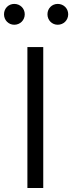

<svg xmlns="http://www.w3.org/2000/svg" viewBox="-39 -938 360 958"><path d="M97.7 -703.1V0H176.8V-703.1ZM-19 -866.7C-19 -837.4 3.4 -814.5 32.2 -814.5C61.5 -814.5 84.5 -837.4 84.5 -866.7C84.5 -896 61.5 -918.5 32.2 -918.5C3.4 -918.5 -19 -896 -19 -866.7ZM197.8 -866.7C197.8 -837.4 220.2 -814.5 249 -814.5C278.3 -814.5 301.3 -837.4 301.3 -866.7C301.3 -896 278.3 -918.5 249 -918.5C220.2 -918.5 197.8 -896 197.8 -866.7Z"/></svg>

Font: Faust Sans
Style: Regular
Weight: 400
Designer: Andreas Faust
Version: Version 1.003;Glyphs 3.1.2 (3151)